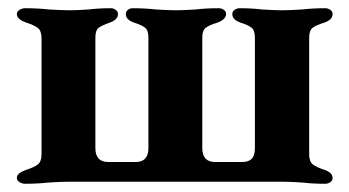

<svg xmlns="http://www.w3.org/2000/svg" viewBox="-20 -444 850 467"><path d="M21 -11Q21 -18 27 -22.5Q33 -27 44 -31Q63 -37 72 -44Q81 -51 81 -69V-351Q81 -369 72 -376Q63 -383 44 -389Q21 -397 21 -410Q21 -416 27.5 -420Q34 -424 41 -424Q71 -424 99 -421Q133 -419 149 -419Q166 -419 196 -421Q220 -424 250 -424Q256 -424 261.5 -420Q267 -416 267 -410Q267 -396 247 -389Q227 -382 219.5 -376Q212 -370 212 -352V-84Q212 -50 243 -50H310Q341 -50 341 -84V-352Q341 -370 333 -376.5Q325 -383 306 -389Q286 -396 286 -410Q286 -416 291 -420Q296 -424 303 -424Q332 -424 359 -421Q391 -419 407 -419Q424 -419 456 -421Q481 -424 512 -424Q519 -424 524.5 -420Q530 -416 530 -410Q530 -397 509 -389Q489 -383 480.5 -376.5Q472 -370 472 -352V-84Q472 -50 503 -50H569Q585 -50 592.5 -58Q600 -66 600 -84V-352Q600 -370 592 -376.5Q584 -383 565 -389Q545 -396 545 -410Q545 -416 550.5 -420Q556 -424 563 -424Q592 -424 617 -421Q649 -419 666 -419Q683 -419 715 -421Q741 -424 771 -424Q778 -424 783.5 -420Q789 -416 789 -410Q789 -396 769 -389Q749 -383 740.5 -376.5Q732 -370 732 -352V-69Q732 -51 741 -44Q750 -37 769 -31Q789 -24 789 -11Q789 -5 783.5 -1Q778 3 771 3Q740 3 716 0Q684 -2 670 -2H145Q130 -2 98 0Q71 3 41 3Q34 3 27.5 -1Q21 -5 21 -11Z"/></svg>

Font: EB Garamond
Style: Bold
Weight: 700
Designer: Georg Duffner and Octavio Pardo
Foundry: Georg Duffner
Version: Version 1.000; ttfautohint (v1.6)